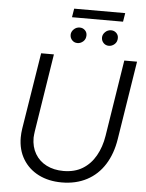

<svg xmlns="http://www.w3.org/2000/svg" viewBox="-63 -1016 822 1079"><g transform="rotate(5 348.0 -476.5)"><path d="M326 13Q252 13 195.5 -15.5Q139 -44 107 -96.5Q75 -149 75 -219Q75 -231 76 -243.5Q77 -256 79 -269L148 -700H220L151 -262Q150 -252 148.5 -242.5Q147 -233 147 -224Q147 -172 170 -133Q193 -94 234.5 -73Q276 -52 330 -52Q393 -52 438 -79.5Q483 -107 511 -156.5Q539 -206 549 -269L617 -700H689L619 -258Q606 -174 567.5 -113Q529 -52 467.5 -19.5Q406 13 326 13ZM523 -775Q505 -775 493 -787.5Q481 -800 481 -818Q481 -835 495 -849Q509 -863 529 -863Q546 -863 558 -851.5Q570 -840 570 -823Q570 -801 555.5 -788Q541 -775 523 -775ZM346 -775Q328 -775 316 -787.5Q304 -800 304 -818Q304 -835 318 -849Q332 -863 352 -863Q369 -863 381 -851.5Q393 -840 393 -823Q393 -801 378.5 -788Q364 -775 346 -775ZM303 -917 311 -966H599L591 -917Z"/></g></svg>

Font: MuseoModerno Thin Light
Style: Italic
Weight: 300
Italic angle: -9°
Version: Version 1.003